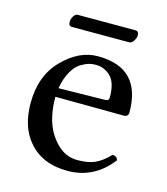

<svg xmlns="http://www.w3.org/2000/svg" viewBox="-92 -640 630 723"><g transform="rotate(15 223.5 -279.0)"><path d="M336.9 -518.1H112.8Q99.6 -518.1 100.1 -536.1Q100.1 -545.9 106.9 -556.9Q113.8 -567.9 122.1 -567.9H347.2Q361.3 -567.9 360.8 -550.8Q360.8 -541 353.3 -529.5Q345.7 -518.1 336.9 -518.1ZM124 -282.2 305.2 -285.2Q320.3 -285.2 319.8 -298.8Q319.8 -356 295.4 -379.9Q271 -403.8 236.8 -403.8Q223.6 -403.8 210.9 -400.4Q198.2 -397 179.7 -386Q161.1 -375 146 -348.1Q130.9 -321.3 124 -282.2ZM386.2 -92.8Q403.3 -91.8 407.2 -77.1Q340.3 9.8 236.8 9.8Q137.7 9.8 84 -54.2Q37.1 -108.4 37.1 -202.1Q37.1 -308.1 100.6 -372.6Q164.1 -437 236.8 -437Q405.8 -437 405.8 -263.2Q405.8 -246.1 387.2 -246.1L121.1 -248Q121.1 -164.1 152.8 -110.8Q196.8 -39.1 262.2 -39.1Q304.2 -39.1 330.8 -51Q357.4 -63 386.2 -92.8Z"/></g></svg>

Font: Linux Libertine Capitals
Style: Small Caps
Weight: 400
Designer: Philipp H. Poll
Foundry: Philipp H. Poll
Version: Version 5.1.3